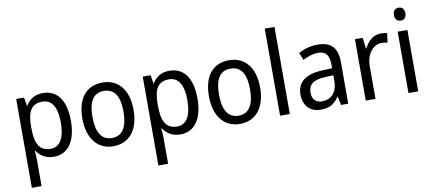

<svg xmlns="http://www.w3.org/2000/svg" viewBox="-83 -1086 3738 1651"><g transform="rotate(-10 1786.0 -260.0)"><path d="M312 -546C239 -546 194 -514 163 -463H159L147 -536H78V240H163V13C163 -11 160 -45 158 -69H163C192 -24 241 10 313 10C433 10 509 -88 509 -269C509 -454 433 -546 312 -546ZM295 -474C382 -474 421 -398 421 -269C421 -142 381 -62 297 -62C198 -62 163 -132 163 -268V-286C164 -413 201 -474 295 -474Z M1056 -269C1056 -448 967 -546 833 -546C690 -546 609 -446 609 -269C609 -95 697 10 831 10C973 10 1056 -95 1056 -269ZM697 -269C697 -400 738 -473 832 -473C926 -473 968 -400 968 -269C968 -138 926 -62 833 -62C739 -62 697 -138 697 -269Z M1417 -546C1344 -546 1299 -514 1268 -463H1264L1252 -536H1183V240H1268V13C1268 -11 1265 -45 1263 -69H1268C1297 -24 1346 10 1418 10C1538 10 1614 -88 1614 -269C1614 -454 1538 -546 1417 -546ZM1400 -474C1487 -474 1526 -398 1526 -269C1526 -142 1486 -62 1402 -62C1303 -62 1268 -132 1268 -268V-286C1269 -413 1306 -474 1400 -474Z M2161 -269C2161 -448 2072 -546 1938 -546C1795 -546 1714 -446 1714 -269C1714 -95 1802 10 1936 10C2078 10 2161 -95 2161 -269ZM1802 -269C1802 -400 1843 -473 1937 -473C2031 -473 2073 -400 2073 -269C2073 -138 2031 -62 1938 -62C1844 -62 1802 -138 1802 -269Z M2373 0V-760H2288V0Z M2711 -546C2647 -546 2588 -528 2543 -502L2570 -438C2612 -460 2656 -476 2703 -476C2766 -476 2799 -443 2799 -357V-324L2719 -321C2567 -316 2492 -256 2492 -149C2492 -49 2551 10 2643 10C2720 10 2762 -17 2802 -75H2805L2820 0H2883V-364C2883 -486 2830 -546 2711 -546ZM2731 -260 2799 -263V-213C2799 -111 2743 -59 2666 -59C2614 -59 2580 -87 2580 -149C2580 -218 2620 -256 2731 -260Z M3261 -546C3197 -546 3149 -501 3119 -441H3115L3104 -536H3036V0H3121V-284C3121 -391 3182 -465 3255 -465C3272 -465 3292 -462 3307 -458L3318 -540C3301 -544 3280 -546 3261 -546Z M3453 -738C3423 -738 3402 -720 3402 -681C3402 -644 3423 -625 3453 -625C3481 -625 3502 -644 3502 -681C3502 -719 3481 -738 3453 -738ZM3494 -536H3409V0H3494Z"/></g></svg>

Font: Noto Sans Sinhala SemiCondensed
Style: Regular
Weight: 400
Width: 4
Designer: Jelle Bosma - Monotype Design Team
Foundry: Monotype Imaging Inc.
Version: Version 2.006